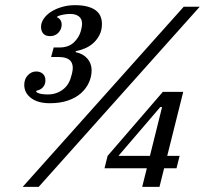

<svg xmlns="http://www.w3.org/2000/svg" viewBox="-20 -724 849 744"><path d="M173 -324Q127 -324 100.5 -344Q74 -364 74 -395Q74 -418 88 -432.5Q102 -447 120 -447Q136 -447 146 -438Q156 -429 156 -413Q156 -396 146 -385.5Q136 -375 122 -373L120 -368Q128 -362 140 -360Q152 -358 165 -358Q198 -358 223 -376.5Q248 -395 256 -429Q258 -434 260 -444Q262 -454 262 -461Q262 -503 208 -503H178L188 -540H210Q245 -540 265.5 -559Q286 -578 293 -603Q294 -606 296 -615.5Q298 -625 298 -632Q298 -651 285.5 -660.5Q273 -670 253 -670Q239 -670 226 -667.5Q213 -665 203 -661L201 -657Q209 -654 214 -646.5Q219 -639 219 -628Q219 -611 206.5 -597.5Q194 -584 174 -584Q156 -584 147.5 -594Q139 -604 139 -620Q139 -636 149.5 -651.5Q160 -667 178 -678.5Q196 -690 220 -697Q244 -704 270 -704Q321 -704 348 -686Q375 -668 375 -631Q375 -607 365.5 -588.5Q356 -570 341.5 -557Q327 -544 309 -536.5Q291 -529 274 -526L273 -522Q302 -516 318.5 -497Q335 -478 335 -452Q335 -427 324.5 -404Q314 -381 294 -363Q274 -345 243.5 -334.5Q213 -324 173 -324ZM692 -698H754L130 0H68ZM549 -72H385L397 -120L611 -368H690L628 -120H676L664 -72H616L598 0H531ZM439 -120H561L608 -309H601Z"/></svg>

Font: IBM Plex Serif Text
Style: Italic
Weight: 450
Italic angle: -14°
Designer: Mike Abbink, Paul van der Laan, Pieter van Rosmalen
Foundry: Bold Monday
Version: Version 3.001